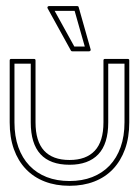

<svg xmlns="http://www.w3.org/2000/svg" viewBox="-20 -597 455 628"><path d="M402.8 -196.8Q402.8 -147.5 388.9 -109.1Q375 -70.8 349.6 -43.9Q324.2 -17.1 288.1 -3.2Q252 10.7 207.5 10.7Q162.6 10.7 126.5 -3.2Q90.3 -17.1 64.7 -43.9Q39.1 -70.8 25.4 -109.1Q11.7 -147.5 11.7 -196.8V-399.4Q11.7 -404.3 16.6 -404.3H91.3Q96.2 -404.3 96.2 -399.4V-196.8Q96.2 -134.8 124.3 -104.2Q152.3 -73.7 207.5 -73.7Q261.7 -73.7 290 -104Q318.4 -134.3 318.4 -196.8V-399.4Q318.4 -404.3 323.2 -404.3H397.9Q402.8 -404.3 402.8 -399.4ZM387.2 -388.7H334V-196.8Q334 -126.5 301.5 -92.3Q269 -58.1 207.5 -58.1Q80.6 -58.1 80.6 -196.8V-388.7H27.3V-196.8Q27.3 -151.4 40 -115.7Q52.7 -80.1 76.2 -55.4Q99.6 -30.8 132.8 -17.8Q166 -4.9 207.5 -4.9Q248.5 -4.9 281.7 -17.8Q314.9 -30.8 338.4 -55.4Q361.8 -80.1 374.5 -115.7Q387.2 -151.4 387.2 -196.8ZM135.7 -569.8Q134.3 -572.3 135.7 -574.7Q137.2 -577.1 140.1 -577.1H232.4Q236.3 -577.1 237.3 -573.7L276.4 -435.5Q277.3 -433.1 275.6 -431.2Q273.9 -429.2 271.5 -429.2H216.3Q212.9 -429.2 211.9 -431.6ZM223.1 -444.8H257.3Q249 -474.6 240.7 -502.9Q232.4 -531.2 224.1 -561.5H158.7Z"/></svg>

Font: Fibel Sued Kontur LRS
Style: Regular
Weight: 400
Designer: Peter Wiegel
Foundry: Peter Wiegel
Version: Version 000.000